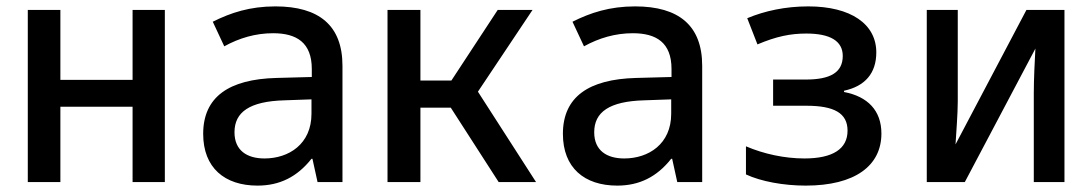

<svg xmlns="http://www.w3.org/2000/svg" viewBox="-20 -570 3418 601"><path d="M67 0H169V-236H395V0H496V-539H395V-320H169V-539H67Z M786 11C855 11 910 -16 955 -73H958L974 0H1052V-364C1052 -490 979 -550 842 -550C762 -550 702 -530 646 -502L682 -425C729 -451 780 -466 835 -466C908 -466 956 -437 956 -354V-329L845 -326C697 -322 616 -267 616 -151C616 -45 683 11 786 11ZM808 -74C753 -74 714 -99 714 -156C714 -219 761 -253 871 -256L955 -259V-214C955 -119 884 -74 808 -74Z M1193 0H1296V-233H1391L1541 0H1658L1476 -283L1647 -539H1538L1393 -318H1296V-539H1193Z M1912 11C1981 11 2036 -16 2081 -73H2084L2100 0H2178V-364C2178 -490 2105 -550 1968 -550C1888 -550 1828 -530 1772 -502L1808 -425C1855 -451 1906 -466 1961 -466C2034 -466 2082 -437 2082 -354V-329L1971 -326C1823 -322 1742 -267 1742 -151C1742 -45 1809 11 1912 11ZM1934 -74C1879 -74 1840 -99 1840 -156C1840 -219 1887 -253 1997 -256L2081 -259V-214C2081 -119 2010 -74 1934 -74Z M2502 11C2656 11 2739 -51 2739 -152C2739 -224 2696 -268 2622 -282V-286C2687 -300 2723 -340 2723 -406C2723 -495 2643 -550 2510 -550C2439 -550 2374 -536 2319 -513L2351 -431C2410 -456 2454 -465 2504 -465C2578 -465 2618 -442 2618 -395C2618 -343 2579 -321 2502 -321H2400V-239H2504C2591 -239 2633 -216 2633 -161C2633 -104 2587 -74 2498 -74C2436 -74 2371 -88 2315 -112V-24C2362 -2 2433 11 2502 11Z M2881 0H3000L3221 -418C3219 -382 3216 -321 3216 -279V0H3312V-539H3193L2971 -118C2973 -152 2978 -214 2978 -252V-539H2881Z"/></svg>

Font: Noto Sans Mono SemiCondensed Medium
Style: Regular
Weight: 500
Width: 4
Designer: Monotype Design Team
Foundry: Monotype Imaging Inc.
Version: Version 2.014